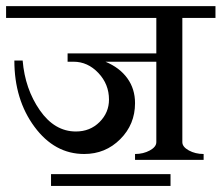

<svg xmlns="http://www.w3.org/2000/svg" viewBox="-24 -528 731 634"><path d="M492.2 -324.2H324.2Q371.1 -304.7 396.5 -269.5Q421.9 -234.4 421.9 -187.5Q421.9 -117.2 373 -68.4Q324.2 -19.5 253.9 -19.5Q156.2 -19.5 89.8 -109.4Q23.4 -199.2 23.4 -328.1H50.8Q58.6 -234.4 107.4 -164.1Q156.2 -93.8 226.6 -93.8Q273.4 -93.8 304.7 -125Q335.9 -156.2 335.9 -199.2Q335.9 -250 300.8 -287.1Q265.6 -324.2 218.8 -324.2H199.2V-351.6H492.2V-468.8H-3.9V-507.8H687.5V-468.8H578.1V-58.6Q578.1 -43 599.6 -31.2Q621.1 -19.5 648.4 -19.5V0H421.9V-19.5Q449.2 -19.5 470.7 -31.2Q492.2 -43 492.2 -58.6ZM539.1 85.9H144.5V46.9H539.1Z"/></svg>

Font: 和音 by 宁静之雨，公众号njzyshare
Style: Regular
Weight: 400
Designer: Steve Matteson
Foundry: Ascender Corporation
Version: Version 6.00;June 8, 2018;FontCreator 11.0.0.2388 32-bit